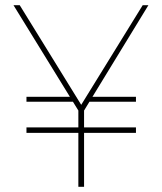

<svg xmlns="http://www.w3.org/2000/svg" viewBox="-20 -720 623 740"><path d="M317 -347H504V-328H309ZM82 -229H504V-208H82ZM82 -347H268L277 -328H82ZM530 -700H552L304 -294V0H282V-294L32 -700H56L293 -316Z"/></svg>

Font: Albert Sans Thin
Style: Regular
Weight: 250
Designer: Andreas Rasmussen
Foundry: a.Foundry
Version: Version 1.025